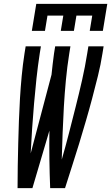

<svg xmlns="http://www.w3.org/2000/svg" viewBox="-20 -975 576 995"><path d="M71 0Q71 -58 72 -116Q73 -174 74.5 -232Q76 -290 78 -348Q80 -406 83.5 -464.5Q87 -523 92.5 -581.5Q98 -640 107 -698L113 -735H192L186 -698Q176 -633 169 -568Q162 -503 156.5 -438.5Q151 -374 146.5 -309Q142 -244 139 -180L247 -588Q250 -615 253 -643Q256 -671 260 -698L266 -735H345L339 -698Q328 -629 321.5 -560Q315 -491 311 -422.5Q307 -354 304.5 -285.5Q302 -217 300 -148Q320 -217 337.5 -285.5Q355 -354 372.5 -423Q390 -492 405.5 -560.5Q421 -629 432 -698L438 -735H517L511 -698Q502 -640 487.5 -581.5Q473 -523 457.5 -464.5Q442 -406 425 -348Q408 -290 390.5 -232Q373 -174 354 -116Q335 -58 317 0H240Q237 -74 236 -148.5Q235 -223 236 -298L148 0ZM145 -815 168 -955H536L513 -815H445L458 -894H376L363 -815H295L308 -894H226L213 -815Z"/></svg>

Font: Iosevka Term Oblique
Style: Regular
Weight: 400
Italic angle: -9°
Monospace: yes
Designer: Belleve Invis
Foundry: Belleve Invis
Version: Version 31.4.0